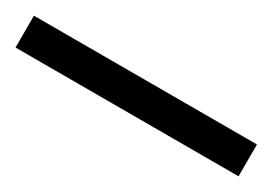

<svg xmlns="http://www.w3.org/2000/svg" viewBox="-15 -45 475 334"><g transform="rotate(30 222.0 122.0)"><path d="M446 154H-2V90H446Z"/></g></svg>

Font: Noto Sans Ethiopic
Style: Regular
Weight: 400
Designer: Monotype Design Team
Foundry: Monotype Imaging Inc.
Version: Version 2.102; ttfautohint (v1.8.4.7-5d5b)